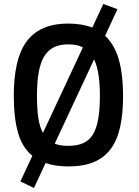

<svg xmlns="http://www.w3.org/2000/svg" viewBox="-20 -822 696 961"><path d="M322 11Q257 11 208 -6L150 119L82 86L142 -42Q91 -84 70 -158.5Q49 -233 49 -342Q49 -429 63.5 -496.5Q78 -564 110 -610Q142 -656 194.5 -680Q247 -704 322 -704Q390 -704 442 -684L497 -802L568 -776L506 -643Q554 -598 575 -523Q596 -448 596 -342Q596 -253 581.5 -187Q567 -121 534.5 -77Q502 -33 450 -11Q398 11 322 11ZM165 -342Q165 -279 171.5 -233.5Q178 -188 195 -157L395 -585Q365 -600 322 -600Q277 -600 247 -584Q217 -568 199 -536Q181 -504 173 -455.5Q165 -407 165 -342ZM322 -92Q367 -92 397.5 -106Q428 -120 446 -150.5Q464 -181 472 -228.5Q480 -276 480 -342Q480 -402 473 -447.5Q466 -493 451 -525L254 -103Q280 -92 322 -92Z"/></svg>

Font: Panefresco 750wt
Style: Regular
Weight: 750
Foundry: Campivisivi & Chank Co
Version: Version 1.000